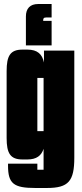

<svg xmlns="http://www.w3.org/2000/svg" viewBox="-20 -804 410 956"><path d="M237 -700H195C195 -711 196 -717 210 -717H237V-784H170C130 -784 109 -762 109 -722V-578H237ZM197 41H166V11H20V21C20 110 48 132 155 132H214C321 132 350 98 350 -19V-552H199V-493C190 -534 167 -557 116 -557H92C31 -557 13 -526 13 -450V-117C13 -41 31 -10 92 -10H116C162 -10 186 -29 197 -63ZM166 -416H197V-151H166Z"/></svg>

Font: Queering Heavy
Style: Bold
Weight: 900
Designer: Adam Naccarato
Foundry: adamnac
Version: Version 2.000;hotconv 1.0.109;makeotfexe 2.5.65596